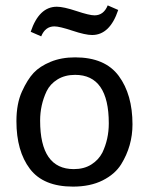

<svg xmlns="http://www.w3.org/2000/svg" viewBox="-20 -681 553 713"><path d="M259 -403Q221 -403 193.5 -386Q166 -369 153 -342Q129 -291 129 -233Q129 -53 254 -53Q292 -53 319 -70Q346 -87 360 -114Q384 -164 384 -223Q384 -403 259 -403ZM259 -468Q370 -468 421 -399Q472 -330 472 -219Q472 -139 430 -71Q407 -34 361 -11Q315 12 251 12Q141 12 91 -54Q41 -120 41 -231Q41 -296 61.5 -341Q82 -386 105 -410.5Q128 -435 168 -451.5Q208 -468 259 -468ZM322 -551Q297 -551 249 -567Q201 -583 182 -583Q148 -583 133 -546L94 -563Q125 -656 191 -656Q216 -656 264 -640Q312 -624 331 -624Q365 -624 380 -661L419 -644Q388 -551 322 -551Z"/></svg>

Font: Average Sans
Style: Regular
Weight: 400
Designer: Eduardo Rodriguez Tunni
Foundry: Eduardo Rodriguez Tunni
Version: Version 1.001